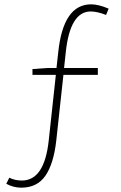

<svg xmlns="http://www.w3.org/2000/svg" viewBox="-20 -759 561 887"><path d="M482 -719 470 -690Q429 -706 399 -706Q304 -706 284 -519L276 -445H432V-413H273L240 -110Q228 -3 190 52.5Q152 108 78 108Q42 108 9 90L23 62Q49 75 81 75Q185 75 205 -109L238 -413H130V-440L202 -445H241L249 -517Q272 -739 401 -739Q435 -739 482 -719Z"/></svg>

Font: Noto Sans Korean Thin
Style: Regular
Weight: 250
Designer: Ryoko NISHIZUKA  (kana & ideographs); Paul D. Hunt (Latin, Greek & Cyrillic); Wenlong ZHANG  (bopomofo); Sandoll Communi
Foundry: Adobe Systems Incorporated
Version: Version 1.0001;PS 1;hotconv 1.0.78;makeotf.lib2.5.61930